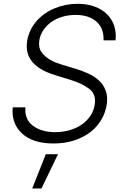

<svg xmlns="http://www.w3.org/2000/svg" viewBox="-20 -758 669 1031"><path d="M48.3 -181.8H116.5Q110.8 -117.5 157 -82.7Q203.1 -48.3 276.6 -48.3Q317.5 -48.3 353.5 -58.8Q389.6 -69.2 417.8 -88.4Q446 -107.6 464.5 -134.6Q483 -161.6 488.3 -194.2Q497.9 -250.4 460.6 -279.8Q422.6 -309.7 358.3 -329.2L275.2 -354.8Q234.7 -367.2 204.2 -384.6Q173.7 -402 154.3 -424.7Q134.9 -447.4 127.7 -476Q120.4 -504.6 126.1 -539.8Q131.7 -571.7 145.4 -598.9Q159.1 -626.1 179 -647.9Q198.9 -669.7 223.7 -686.6Q248.6 -703.5 276.8 -714.7Q305 -725.9 335.4 -731.7Q365.8 -737.6 396.7 -737.6Q447.4 -737.6 487.4 -723Q527.3 -708.5 554 -682.4Q580.6 -656.2 592.9 -620.2Q605.1 -584.2 600.5 -541.5H535.9Q538.7 -605.5 498.2 -641.7Q457.7 -677.9 385.3 -677.9Q347.3 -677.9 314.1 -667.8Q280.9 -657.7 255.3 -639.6Q229.8 -621.4 213.1 -596.8Q196.4 -572.1 191.4 -542.6Q185 -504.6 202.4 -478.7Q210.9 -465.9 223.4 -455.4Q235.8 -445 250.4 -436.4Q264.9 -427.9 281.2 -421.5Q297.6 -415.1 314.3 -410.2L387.8 -388.1Q420.8 -378.2 452.9 -363.6Q485.1 -349.1 510.7 -326.3Q535.5 -304.3 547.8 -271.1Q560 -237.9 552.6 -193.2Q545.1 -149.1 522 -111.5Q498.9 -73.9 462.2 -46.3Q425.4 -18.8 375.9 -3.2Q326.3 12.4 266.7 12.4Q156.2 12.4 98 -41.5Q40.1 -95.5 48.3 -181.8ZM153.1 253.9 225.9 70H291.5L202.8 253.9Z"/></svg>

Font: Inter P Light
Style: Italic
Weight: 300
Italic angle: 9.39999°
Designer: Rasmus Andersson
Foundry: rsms
Version: Version 3.018;git-588b23468